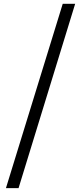

<svg xmlns="http://www.w3.org/2000/svg" viewBox="-20 -814 432 1013"><path d="M11.3 178.7 311 -794.1H376.6L77.9 178.7Z"/></svg>

Font: Shanggu Sans SC VF
Style: Regular
Weight: 250
Designer: GuiWonder
Version: Version 1.021